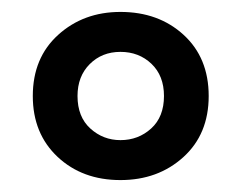

<svg xmlns="http://www.w3.org/2000/svg" viewBox="-20 -743 405 322"><path d="M182 -441Q118 -441 76.5 -480Q35 -519 35 -582Q35 -646 77.5 -684.5Q120 -723 182 -723Q246 -723 288 -684.5Q330 -646 330 -582Q330 -518 287.5 -479.5Q245 -441 182 -441ZM182 -508Q212 -508 233.5 -527.5Q255 -547 255 -582Q255 -616 234 -636Q213 -656 182 -656Q151 -656 130.5 -635.5Q110 -615 110 -582Q110 -547 131.5 -527.5Q153 -508 182 -508Z"/></svg>

Font: Noto Sans Kannada ExtraCondensed SemiBold
Style: Regular
Weight: 600
Width: 2
Designer: Jelle Bosma - Monotype Design Team
Foundry: Monotype Imaging Inc.
Version: Version 2.005; ttfautohint (v1.8.4.7-5d5b)